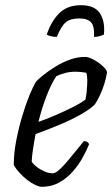

<svg xmlns="http://www.w3.org/2000/svg" viewBox="-20 -719 432 739"><path d="M141 0Q131 0 116 -7Q101 -14 85.5 -26Q70 -38 56 -53Q42 -68 33 -84Q33 -129 42.5 -178Q52 -227 65.5 -272Q79 -317 93.5 -352.5Q108 -388 119 -405Q128 -415 148 -431Q168 -447 194 -463Q220 -479 249 -489.5Q278 -500 307 -500Q321 -500 341 -489Q361 -478 376 -464Q391 -450 392 -441Q389 -420 381.5 -396Q374 -372 364 -351Q354 -330 345 -317Q327 -299 291 -278.5Q255 -258 209.5 -239Q164 -220 117 -203Q111 -172 107 -145Q103 -118 102 -97Q108 -87 121.5 -76.5Q135 -66 151.5 -59Q168 -52 182 -52Q191 -52 202 -60.5Q213 -69 227.5 -85Q242 -101 260.5 -124Q279 -147 303 -176Q311 -176 316 -172.5Q321 -169 323 -164Q313 -139 297 -110.5Q281 -82 258.5 -57Q236 -32 207 -16Q178 0 141 0ZM128 -250Q160 -261 194.5 -276Q229 -291 260 -306.5Q291 -322 309 -336Q311 -345 312.5 -356Q314 -367 314 -374Q316 -392 316 -409.5Q316 -427 312 -439Q301 -441 290.5 -442Q280 -443 272 -443Q249 -443 230.5 -438Q212 -433 197 -426Q178 -398 159.5 -350.5Q141 -303 128 -250ZM199 -577Q185 -577 174 -580Q163 -583 160 -586Q177 -637 208 -668Q239 -699 292 -699Q344 -699 364.5 -668Q385 -637 380 -586Q374 -583 364 -580Q354 -577 342 -577Q344 -618 330.5 -633Q317 -648 285 -648Q251 -648 233 -633Q215 -618 199 -577Z"/></svg>

Font: Texturina 12pt ExtraLight
Style: Italic
Weight: 250
Italic angle: -11°
Designer: Guillermo Torres Carreño
Foundry: Omnibus-Type
Version: Version 1.002